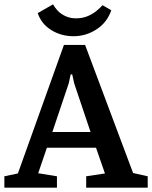

<svg xmlns="http://www.w3.org/2000/svg" viewBox="-29 -860 697 880"><path d="M-9 0V-52L53 -65L264 -654H361L581 -67L648 -52V0H366V-52L452 -65L411 -183H186L146 -66L232 -52V0ZM211 -255H386L311 -478L302 -519H295L286 -478ZM308 -694Q251 -694 205.5 -722.5Q160 -751 144 -800L214 -840Q221 -827 234.5 -812Q248 -797 270 -786.5Q292 -776 319 -776Q350 -776 374 -786.5Q398 -797 415 -811.5Q432 -826 441 -836L481 -813Q462 -757 413.5 -725.5Q365 -694 308 -694Z"/></svg>

Font: Faustina Light SemiBold
Style: Regular
Weight: 600
Version: Version 1.200